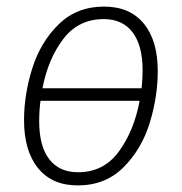

<svg xmlns="http://www.w3.org/2000/svg" viewBox="-20 -552 552 583"><path d="M459 -336Q459 -258 434.5 -178.5Q410 -99 355 -44Q300 11 216 11Q138 11 95.5 -41.5Q53 -94 53 -187Q53 -265 78 -344.5Q103 -424 158 -478Q213 -532 296 -532Q374 -532 416.5 -480.5Q459 -429 459 -336ZM109 -284H410Q413 -313 413 -338Q413 -414 382.5 -454Q352 -494 295 -494Q218 -494 172 -433.5Q126 -373 109 -284ZM404 -246H103Q99 -217 99 -184Q99 -108 129.5 -68.5Q160 -29 217 -29Q295 -29 341 -92Q387 -155 404 -246Z"/></svg>

Font: Fira Sans Condensed ExtraLight
Style: Italic
Weight: 275
Width: 3
Italic angle: -8°
Designer: Carrois Corporate & Edenspiekermann AG
Foundry: Carrois Corporate GbR & Edenspiekermann AG
Version: Version 4.203